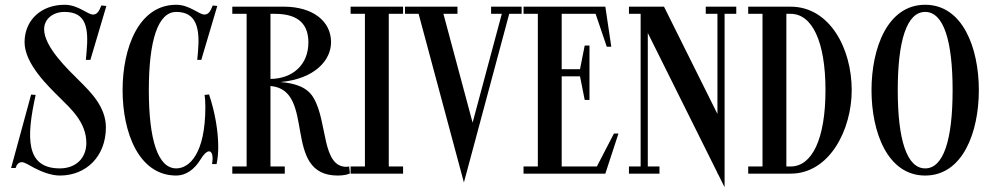

<svg xmlns="http://www.w3.org/2000/svg" viewBox="-20 -728 4161 805"><path d="M231 8C342 8 424 -73 424 -194C424 -281 358 -344 313 -389C268 -434 165 -530 165 -605.5C165 -646.5 199.5 -678 251 -678C342.5 -678 352 -609 343 -510L340 -477H359L426 -703L405 -705C395 -679 386 -667 370 -667C347 -667 308 -708 251 -708C152 -708 83 -643 83 -551C83 -459 186 -363 231 -318C276 -273 342 -215.5 342 -128.5C342 -64.5 297.5 -22 231 -22C86 -22 90.5 -153.5 129.5 -330L110.5 -331.5L26.5 -23.5H45.5C49.5 -37.5 57.5 -47.5 70.5 -48C83 -48.5 98.5 -37 124.5 -23.5C153.5 -8.5 194 8 231 8Z M837.5 -330C839.5 -321 841 -301 841 -280C841 -82 773 -22 719 -22C642 -22 604 -142 604 -350C604 -558 642 -678 719 -678C804 -678 819 -609 810 -510L807 -477H824L891 -703L872 -705C862 -679 853 -667 837 -667C814 -667 775 -708 719 -708C561 -708 494 -526 494 -350C494 -174 561 8 719 8C758.5 8 794.5 -16.5 820.5 -59C834.5 -82.5 847.5 -93.5 856.5 -93.5C869 -93.5 875 -74 869 -40H888C892.5 -60.5 895 -85 895 -112C895 -177.5 881.5 -258 856.5 -332Z M1444 -30C1441 -29.5 1436 -28.5 1433 -28.5C1328 -28.5 1354 -217 1295 -317C1269.3 -362.2 1218.6 -378.9 1155.9 -384C1300.1 -397.4 1368 -475.4 1368 -551C1368 -641 1289.8 -698.7 1174 -700V-700H954V-670H1014V-30H954V0H1174V-30H1114V-367.4C1308.9 -351.3 1158.5 8 1396 8C1419 8 1439 4 1447 -1ZM1133 -670C1234.5 -670 1273 -623 1273 -550C1273 -457.5 1208.4 -398.3 1114 -397V-670Z M1670 -700H1450V-670H1510V-30H1450V0H1670V-30H1610V-670H1670Z M2167 -700H2039V-670H2083.9L1961.5 -213.8L1839.1 -670H1898V-700H1678V-670H1735.1L1925 37L1977 -156V-156.3L2115 -670H2167.1Z M2482.5 -30H2335V-408H2411.8L2431.5 -309H2451.5V-537H2431.5L2411.8 -438H2335V-670H2477.2L2524 -532H2543L2518 -700H2175V-670H2235V-30H2175V0H2518L2573 -168H2554Z M3067 -700H2939V-670H2988V-250.2L2764 -700H2617V-670H2666V-30H2617V0H2745V-30H2696V-589.8L2988 -3.3V0H2989.6L3018 57V-670H3067Z M3295 -700H3117V-670H3177V-30H3117V0H3295C3458 0 3551 -184 3551 -350C3551 -526 3458 -700 3295 -700ZM3277 -30V-670H3295C3384.5 -670 3441 -555 3441 -350C3441 -145 3384.5 -30 3295 -30Z M3859 -708C3701 -708 3634 -526 3634 -350C3634 -174 3701 8 3859 8C4017 8 4084 -174 4084 -350C4084 -526 4017 -708 3859 -708ZM3859 -22C3782 -22 3744 -142 3744 -350C3744 -558 3782 -678 3859 -678C3936 -678 3974 -558 3974 -350C3974 -142 3936 -22 3859 -22Z"/></svg>

Font: Picaflor 12 pt
Style: Regular
Weight: 400
Designer: Ariel Martín Pérez
Foundry: Tunera Type Foundry
Version: Version 1.000;hotconv 1.0.109;makeotfexe 2.5.65596